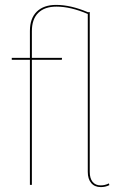

<svg xmlns="http://www.w3.org/2000/svg" viewBox="-20 -754 513 783"><path d="M426 1Q410 9 391 9Q366 9 352 -7.5Q338 -24 338 -53V-697Q268 -727 210 -727Q162 -727 136 -701.5Q110 -676 110 -627V-518H233L232 -510H110V0H102V-510H28V-518H102V-628Q102 -679 130 -706.5Q158 -734 209 -734Q269 -734 339 -704L346 -705V-53Q346 -27 357.5 -12.5Q369 2 391 2Q408 2 424 -6Z"/></svg>

Font: Fira Sans Compressed Eight
Style: Regular
Weight: 100
Width: 1
Designer: bBox Type GmbH & Carrois Corporate GbR & Edenspiekermann AG
Foundry: bBox Type GmbH & Carrois Corporate GbR & Edenspiekermann AG
Version: Version 4.301